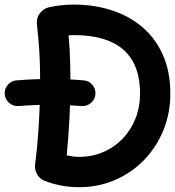

<svg xmlns="http://www.w3.org/2000/svg" viewBox="-31 -742 748 820"><path d="M-11 -339.7Q-9 -317.6 8.2 -302.6Q25.5 -287.5 47.6 -289.1Q125.4 -295 194.5 -294.3Q263.5 -293.6 317.5 -289.1Q339.6 -287.5 357.3 -302.4Q375 -317.3 376.6 -339.4Q378.5 -361.8 363.6 -379.5Q348.8 -397.1 326.7 -398.7Q268.2 -403.9 194.9 -404.7Q121.6 -405.4 39.3 -398.7Q17.2 -397.1 2.3 -379.7Q-12.6 -362.3 -11 -339.7ZM261.8 -590.7Q267.5 -591.4 272.8 -591.7Q278.1 -592 283.7 -592Q376 -592 439 -565.1Q502.1 -538.1 534.6 -482.8Q567.1 -427.6 567.1 -342.3Q567.1 -284.4 547.4 -235.2Q527.7 -185.9 492.4 -149.3Q457.2 -112.7 409.5 -92.3Q361.9 -72 306.2 -72Q293.1 -72 279.8 -73.9Q266.6 -75.8 253.9 -78.6Q261.6 -155 265.7 -236.5Q269.8 -318 269.8 -396Q269.8 -433.5 268.9 -465.6Q268.1 -497.7 266.5 -528Q264.9 -558.3 261.8 -590.7ZM177 -710.6Q156.2 -706.1 140.1 -686.2Q124 -666.3 126.7 -640.5Q131.6 -594 134.5 -556.5Q137.5 -519 138.9 -481.3Q140.4 -443.6 140.4 -396Q140.4 -307.5 134.8 -213Q129.2 -118.5 118.8 -38.6Q116.1 -18.9 127.1 1.5Q138.1 22 159.7 30.3Q229.2 57.4 306.2 57.4Q390 57.4 461.1 26.4Q532.1 -4.5 585 -59.4Q637.8 -114.4 667.2 -186.9Q696.5 -259.4 696.5 -342.3Q696.5 -435.7 665 -506.7Q633.5 -577.8 577.4 -625.8Q521.2 -673.8 446.1 -698.1Q371 -722.4 283.7 -722.4Q229.1 -722.4 177 -710.6Z"/></svg>

Font: Mikhak VF
Style: Regular
Weight: 100
Designer: Amin Abedi
Version: Version 3.001